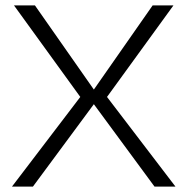

<svg xmlns="http://www.w3.org/2000/svg" viewBox="-20 -695 721 715"><path d="M24.5 0H102.5L329.5 -307L555.5 0H633.5L378.5 -334L626 -675H548.5L329.5 -361.5L110 -675H32L279 -334Z"/></svg>

Font: Anybody SemiExpanded Light
Style: Regular
Weight: 300
Width: 6
Version: Version 1.113;gftools[0.9.25]